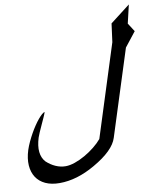

<svg xmlns="http://www.w3.org/2000/svg" viewBox="-176 -861 892 1053"><g transform="rotate(-10 270.0 -334.5)"><path d="M620.1 -633.8 557.1 -553.7 405.3 -77.6Q384.3 -9.8 269 56.2Q167 115.2 70.8 115.2Q24.9 115.2 -8.1 99.9Q-41 84.5 -59.1 56.6Q-77.1 28.8 -79.8 -9.5Q-82.5 -47.9 -67.9 -93.8Q-61 -114.7 -50.8 -136.7Q-40.5 -158.7 -28.8 -179.7Q-17.1 -200.7 -4.4 -219.5Q8.3 -238.3 20 -252.2Q31.7 -266.1 41.3 -274.4Q50.8 -282.7 56.6 -282.7Q53.2 -272 44.9 -253.7Q36.6 -235.4 27.6 -215.6Q18.6 -195.8 10.7 -178Q2.9 -160.2 0 -150.9Q-14.2 -105.5 -10.5 -71.8Q-6.8 -38.1 13.2 -16.1Q36.6 5.9 63.7 17.8Q90.8 29.8 119.1 29.8Q142.6 29.8 171.4 19.8Q200.2 9.8 228.8 -6.6Q257.3 -22.9 283 -43.5Q308.6 -64 326.2 -85L488.8 -595.7Q492.2 -620.6 495.6 -646.7Q499 -672.9 502.4 -697.8L613.8 -783.7L589.8 -681.2Z"/></g></svg>

Font: XB Khoramshahr
Style: Italic
Weight: 400
Italic angle: -12°
Designer: Behnam
Foundry: Irmug
Version: Version 8.005 2009